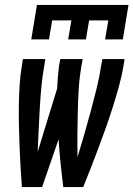

<svg xmlns="http://www.w3.org/2000/svg" viewBox="-20 -760 542 780"><path d="M107 -600 130 -740H502L479 -600H407L420 -677H342L329 -600H257L270 -677H192L179 -600ZM69 0Q66 -41 63.5 -81.5Q61 -122 59.5 -163Q58 -204 57 -245Q56 -286 56.5 -327.5Q57 -369 59.5 -410.5Q62 -452 69 -494L73 -520H164L160 -494Q152 -450 148 -406Q144 -362 141.5 -318Q139 -274 137 -230.5Q135 -187 133 -143L212 -400Q213 -424 215 -447Q217 -470 220 -494L225 -520H316L311 -494Q303 -447 300 -400.5Q297 -354 296 -307.5Q295 -261 294.5 -214.5Q294 -168 295 -122Q309 -168 322.5 -214.5Q336 -261 348.5 -307.5Q361 -354 372.5 -400.5Q384 -447 391 -494L396 -520H486L482 -494Q475 -452 463.5 -410.5Q452 -369 439 -327.5Q426 -286 411.5 -245Q397 -204 381.5 -163Q366 -122 350.5 -81.5Q335 -41 318 0H237Q231 -48 226 -96.5Q221 -145 218 -194L151 0Z"/></svg>

Font: Iosevka SS04 Medium Oblique
Style: Regular
Weight: 500
Italic angle: -9°
Monospace: yes
Designer: Belleve Invis
Foundry: Belleve Invis
Version: Version 19.0.0; ttfautohint (v1.8.4)